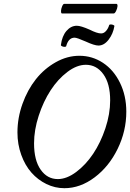

<svg xmlns="http://www.w3.org/2000/svg" viewBox="-20 -966 677 999"><path d="M301.8 -896Q296.9 -897.9 297.4 -908.9Q297.9 -919.9 303.2 -932.9Q308.6 -945.8 314 -945.8H586.9Q592.3 -943.8 591.3 -932.9Q590.3 -921.9 584 -908.9Q577.6 -896 571.8 -896ZM324.2 -725.1Q322.3 -722.2 315.9 -722.2Q309.6 -722.2 303 -725.1Q296.4 -728 296.9 -731.9Q302.7 -778.3 325.9 -805.2Q349.1 -832 379.9 -832Q400.4 -832 445.8 -812Q485.4 -792 505.9 -792Q520.5 -792 531.7 -804.9Q543 -817.9 547.9 -835Q549.3 -838.9 556.2 -838.9Q563 -838.9 569.3 -836.2Q575.7 -833.5 575.2 -830.1Q568.4 -789.6 544.9 -759.3Q521.5 -729 492.2 -729Q471.2 -729 425.8 -750Q380.4 -770 368.2 -770Q335.9 -770 324.2 -725.1ZM314.9 13.2Q266.1 13.2 221.4 -8.5Q176.8 -30.3 143.6 -67.9Q110.4 -105.5 90.6 -160.2Q70.8 -214.8 70.8 -276.9Q70.8 -352.5 96.9 -425.5Q123 -498.5 166.5 -553.5Q210 -608.4 269.8 -642.1Q329.6 -675.8 393.1 -675.8Q460 -675.8 515.6 -639.2Q571.3 -602.5 604.2 -535.4Q637.2 -468.3 637.2 -384.8Q637.2 -284.2 592.3 -191.9Q547.4 -99.6 472.4 -43.2Q397.5 13.2 314.9 13.2ZM280.8 -34.2Q327.1 -34.2 376.7 -71.3Q426.3 -108.4 464.8 -166Q503.4 -223.6 528.3 -298.3Q553.2 -373 553.2 -443.8Q553.2 -530.8 517.8 -579.8Q482.4 -628.9 426.8 -628.9Q379.9 -628.9 330.6 -591.6Q281.2 -554.2 243.4 -496.1Q205.6 -438 181.4 -363.8Q157.2 -289.6 157.2 -220.2Q157.2 -131.8 191.7 -83Q226.1 -34.2 280.8 -34.2Z"/></svg>

Font: Junicode SmCond Medium
Style: Italic
Weight: 500
Width: 4
Italic angle: -11°
Designer: Peter S. Baker
Version: Version 2.206